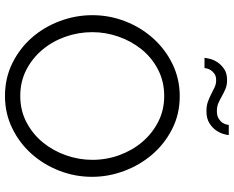

<svg xmlns="http://www.w3.org/2000/svg" viewBox="-106 -852 962 791"><g transform="rotate(90 375.5 -456.0)"><path d="M375 5Q301 5 239.5 -25.5Q178 -56 134 -106.5Q90 -157 66 -222Q42 -287 42 -355Q42 -426 67.5 -491Q93 -556 138 -606Q183 -656 244 -685.5Q305 -715 376 -715Q450 -715 511.5 -683.5Q573 -652 616.5 -601Q660 -550 684 -485.5Q708 -421 708 -354Q708 -283 682.5 -218Q657 -153 612.5 -103.5Q568 -54 507 -24.5Q446 5 375 5ZM112 -355Q112 -297 131 -243.5Q150 -190 185 -148.5Q220 -107 268 -82.5Q316 -58 375 -58Q435 -58 484 -84Q533 -110 567 -152Q601 -194 619.5 -247Q638 -300 638 -355Q638 -413 618.5 -466.5Q599 -520 564 -561Q529 -602 481 -626.5Q433 -651 375 -651Q315 -651 266 -625.5Q217 -600 183 -558Q149 -516 130.5 -463Q112 -410 112 -355ZM438 -825Q415 -825 398.5 -831Q382 -837 367.5 -844.5Q353 -852 339.5 -858.5Q326 -865 310 -865Q293 -865 283.5 -858Q274 -851 268.5 -842.5Q263 -834 261.5 -826.5Q260 -819 260 -817H218Q218 -822 221.5 -837.5Q225 -853 235 -869Q245 -885 263 -897.5Q281 -910 309 -910Q330 -910 345.5 -903.5Q361 -897 375 -889Q389 -881 403.5 -874.5Q418 -868 437 -868Q456 -868 467.5 -875Q479 -882 485 -891Q491 -900 492.5 -907.5Q494 -915 494 -917H536Q536 -912 532 -897Q528 -882 517.5 -866Q507 -850 487.5 -837.5Q468 -825 438 -825Z"/></g></svg>

Font: Oxford Sans
Style: Regular
Weight: 400
Designer: Matt McInerney, Pablo Impallari, Rodrigo Fuenzalida
Foundry: Matt McInerney, Pablo Impallari, Rodrigo Fuenzalida
Version: Version 3.000g; ttfautohint (v1.5) -l 8 -r 28 -G 28 -x 14 -D